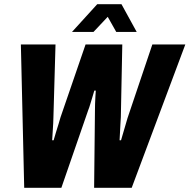

<svg xmlns="http://www.w3.org/2000/svg" viewBox="-20 -900 908 920"><path d="M96 0 80 -687H246L236 -339Q236 -329 235 -310Q234 -291 232.5 -269Q231 -247 230 -228H237Q242 -247 248.5 -267Q255 -287 260.5 -305.5Q266 -324 270 -338L390 -687H566L559 -339Q558 -324 557 -305Q556 -286 555 -266Q554 -246 553 -228H560Q565 -245 570.5 -264Q576 -283 581.5 -301.5Q587 -320 591 -334L710 -687H868L611 0H431L435 -371Q435 -385 435.5 -401.5Q436 -418 437 -435Q438 -452 439 -466H432Q428 -451 422.5 -434Q417 -417 412.5 -401Q408 -385 403 -373L274 0ZM325 -747 446 -880H562L635 -747H537L479 -850L524 -849L428 -747Z"/></svg>

Font: Archivo Condensed ExtraBold
Style: Italic
Weight: 800
Width: 3
Italic angle: -10°
Designer: Hector Gatti
Foundry: Omnibus-Type
Version: Version 2.001